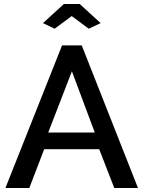

<svg xmlns="http://www.w3.org/2000/svg" viewBox="-20 -936 715 956"><path d="M7 0 289 -710H387L667 0H549L474 -193H200L126 0ZM220 -276H452L338 -581ZM252 -793 194 -821 298 -916H377L481 -821L422 -793L337 -856Z"/></svg>

Font: Raleway
Style: Regular
Weight: 600
Designer: Matt McInerney, Pablo Impallari, Rodrigo Fuenzalida
Foundry: Matt McInerney, Pablo Impallari, Rodrigo Fuenzalida
Version: Version 1.000;PS 001.001;hotconv 1.0.56; ttfautohint (v1.5)